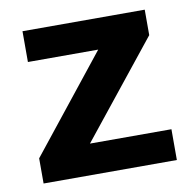

<svg xmlns="http://www.w3.org/2000/svg" viewBox="-64 -581 650 645"><g transform="rotate(-10 261.0 -258.0)"><path d="M34.2 -85.9 293 -411.1H53.2V-516.1H470.2V-429.2L210.9 -105H488.8V0H34.2Z"/></g></svg>

Font: LT Superior
Style: Bold
Weight: 400
Designer: Daniel Lyons
Foundry: LyonsType
Version: Version 1.000